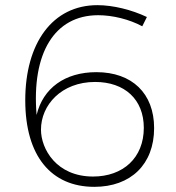

<svg xmlns="http://www.w3.org/2000/svg" viewBox="-20 -722 683 745"><path d="M532 -620 550 -656C491 -684 419 -702 358 -702C184 -702 78 -555 78 -333C78 -116 179 3 346 3C487 3 578 -84 578 -225C578 -360 492 -442 354 -442C232 -442 147 -380 122 -276C102 -515 191 -663 361 -663C417 -663 482 -647 532 -620ZM349 -404C464 -404 538 -336 538 -226C538 -109 457 -37 341 -37C199 -37 139 -144 139 -219C139 -314 218 -404 349 -404Z"/></svg>

Font: Montserrat arm ExtraLight
Style: Regular
Weight: 275
Designer: Julieta Ulanovsky
Foundry: Julieta Ulanovsky
Version: Version 6.000;PS 006.000;hotconv 1.0.88;makeotf.lib2.5.64775